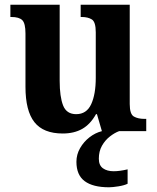

<svg xmlns="http://www.w3.org/2000/svg" viewBox="-20 -556 664 814"><path d="M246 10Q164 10 126 -38Q88 -86 88 -188V-414Q88 -457 74.5 -470.5Q61 -484 28 -484H24V-536H233V-213Q233 -146 247.5 -109Q262 -72 303 -72Q347 -72 366.5 -114Q386 -156 386 -226V-419Q386 -463 369.5 -473.5Q353 -484 326 -484H322V-536H530V-115Q530 -72 547.5 -62Q565 -52 592 -52H600V0H412L391 -72H387Q363 -29 328.5 -9.5Q294 10 246 10ZM442 238Q374 238 339 212Q304 186 304 130Q304 99 319.5 72Q335 45 359.5 26Q384 7 412 0H485Q466 7 446 22.5Q426 38 412.5 61.5Q399 85 399 117Q399 145 416.5 157.5Q434 170 462 170Q487 170 521 162V223Q507 230 482 234Q457 238 442 238Z"/></svg>

Font: Noto Serif Devanagari SemiCondensed
Style: Bold
Weight: 700
Width: 4
Designer: Universal Thirst, Indian Type Foundry and the Monotype Design Team
Foundry: Monotype Imaging Inc.
Version: Version 2.004; ttfautohint (v1.8.4.7-5d5b)